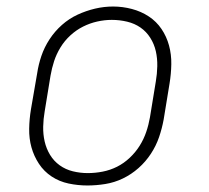

<svg xmlns="http://www.w3.org/2000/svg" viewBox="-20 -561 640 589"><path d="M248 8Q219 8 190.5 2Q162 -4 138.5 -19.5Q115 -35 99.5 -58.5Q84 -82 76.5 -109Q69 -136 69.5 -166Q70 -196 75 -226L94 -336Q98 -363 107 -389.5Q116 -416 132 -440.5Q148 -465 170 -484.5Q192 -504 218 -516Q244 -528 271.5 -534.5Q299 -541 327 -541Q356 -541 384.5 -533.5Q413 -526 436.5 -510.5Q460 -495 475.5 -472Q491 -449 498.5 -421.5Q506 -394 505.5 -364Q505 -334 500 -304L482 -194Q477 -167 468 -140.5Q459 -114 443 -89.5Q427 -65 405 -45.5Q383 -26 357 -13.5Q331 -1 303 3.5Q275 8 248 8ZM249 -30Q272 -30 295 -34.5Q318 -39 339 -49.5Q360 -60 378 -77Q396 -94 408.5 -114Q421 -134 428.5 -156Q436 -178 440 -201L458 -311Q462 -334 462.5 -358Q463 -382 458 -404Q453 -426 441 -445Q429 -464 411 -476.5Q393 -489 370 -494.5Q347 -500 323 -500Q301 -500 278.5 -495Q256 -490 235 -479.5Q214 -469 196 -452.5Q178 -436 165.5 -415.5Q153 -395 146 -373.5Q139 -352 135 -329L117 -219Q113 -196 112.5 -172.5Q112 -149 117 -127Q122 -105 133.5 -86Q145 -67 163 -54Q181 -41 203.5 -35.5Q226 -30 249 -30Z"/></svg>

Font: Iosevka Slab XLtExObl
Style: Regular
Weight: 200
Width: 7
Italic angle: -9°
Monospace: yes
Designer: Belleve Invis
Foundry: Belleve Invis
Version: Version 11.1.1; ttfautohint (v1.8.3)